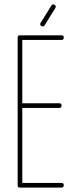

<svg xmlns="http://www.w3.org/2000/svg" viewBox="-20 -850 349 870"><path d="M70 0Q60 0 60 -10V-680Q60 -690 70 -690H259Q269 -690 269 -680Q269 -669 259 -669H81V-382H249Q259 -382 259 -372Q259 -361 249 -361H81V-21H259Q269 -21 269 -11Q269 0 259 0ZM168 -732Q176 -727 182 -735L231 -814Q235 -822 230 -826Q225 -830 221 -830Q216 -830 213 -825L164 -746Q158 -738 168 -732Z"/></svg>

Font: Zen Loop
Style: Regular
Weight: 400
Designer: Yoshimichi Ohira
Foundry: A-1 Corp ZenFonts
Version: Version 1.000; ttfautohint (v1.8.3)